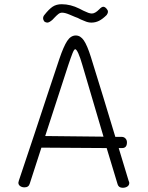

<svg xmlns="http://www.w3.org/2000/svg" viewBox="-20 -879 702 909"><path d="M592 -13Q592 -2 583 4Q574 10 561 10Q542 10 537 -6L485 -178L176 -180L121 -10Q116 8 96 8Q84 8 75.5 2Q67 -4 67 -14Q67 -15 69 -23Q151 -267 205 -432L261 -600Q281 -659 298 -685Q315 -711 339 -711Q361 -711 377 -687.5Q393 -664 410 -610Q469 -421 526 -231H556Q567 -231 574 -223.5Q581 -216 581 -205Q581 -178 558 -178H542L589 -23Q592 -17 592 -13ZM470 -232 370 -571Q360 -606 351 -626Q342 -646 336 -646Q331 -646 323.5 -627.5Q316 -609 303 -570L194 -235ZM184 -792Q184 -801 190 -808Q212 -836 229.5 -847.5Q247 -859 272 -859Q314 -859 356 -838Q361 -835 374.5 -828.5Q388 -822 397.5 -818.5Q407 -815 415 -815Q430 -815 449 -834Q461 -847 469 -847Q476 -847 483.5 -839Q491 -831 491 -824Q491 -816 485 -808Q466 -789 449 -780.5Q432 -772 413 -772Q397 -772 381.5 -779Q366 -786 362 -787Q348 -795 335 -799Q330 -801 309 -810Q288 -819 274 -819Q264 -819 255.5 -812Q247 -805 239 -796.5Q231 -788 228 -785Q213 -772 204 -772Q197 -772 190 -777Q184 -785 184 -792Z"/></svg>

Font: Mali Light
Style: Regular
Weight: 300
Designer: Kitiyaporn Chalermlarp | Katatrad Aksorn Co.,Ltd.
Foundry: Cadson Demak Co.,Ltd.
Version: Version 1.000; ttfautohint (v1.6)